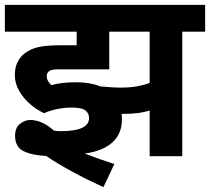

<svg xmlns="http://www.w3.org/2000/svg" viewBox="-20 -642 863 789"><path d="M274 -200Q248 -200 218.5 -194.5Q189 -189 161 -177Q132 -190 104 -214Q76 -238 58.5 -269Q41 -300 41 -333Q41 -364 51.5 -385.5Q62 -407 79 -421Q103 -440 135.5 -448Q168 -456 231 -456H295V-512H0V-622H823V-512H729V0H595V-188Q553 -174 487 -174Q483 -174 480 -174Q481 -164 481 -152Q481 -92 441.5 -56.5Q402 -21 328 -11Q356 0 387.5 11Q419 22 450 32L405 127Q339 97 278 64Q217 31 170 -1Q111 -4 76.5 -21Q42 -38 42 -84Q42 -117 62 -133Q82 -149 104 -149Q153 -149 202 -105Q216 -103 230 -103Q346 -103 346 -157Q346 -177 330.5 -188.5Q315 -200 274 -200ZM474 -282Q516 -282 544.5 -287.5Q573 -293 595 -301V-512H429V-357H221Q205 -357 197 -355.5Q189 -354 184 -351Q172 -344 172 -329Q172 -318 177.5 -309Q183 -300 191 -292Q232 -304 294 -304Q350 -304 392 -287Q412 -285 435 -283.5Q458 -282 474 -282Z"/></svg>

Font: RS Noto Sans
Style: Bold
Weight: 700
Designer: Monotype Design Team
Foundry: Monotype Imaging Inc.
Version: Version 3.10